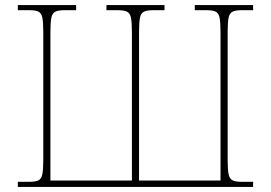

<svg xmlns="http://www.w3.org/2000/svg" viewBox="-20 -734 1064 754"><path d="M50 0V-20H96Q120 -20 131.5 -26Q143 -32 146.5 -51Q150 -70 150 -108V-606Q150 -645 146.5 -663.5Q143 -682 131.5 -688Q120 -694 96 -694H50V-714H279V-694H233Q209 -694 197 -688Q185 -682 181.5 -663.5Q178 -645 178 -606V-25H498V-606Q498 -645 494.5 -663.5Q491 -682 479 -688Q467 -694 442 -694H398V-714H626V-694H582Q557 -694 545 -688Q533 -682 529.5 -663.5Q526 -645 526 -606V-25H846V-606Q846 -645 842.5 -663.5Q839 -682 827.5 -688Q816 -694 791 -694H745V-714H974V-694H928Q905 -694 893 -688Q881 -682 877.5 -663.5Q874 -645 874 -606V-108Q874 -70 877.5 -51Q881 -32 893 -26Q905 -20 928 -20H974V0Z"/></svg>

Font: Noto Serif Thin
Style: Regular
Weight: 100
Designer: Monotype Design Team
Foundry: Monotype Imaging Inc.
Version: Version 2.015